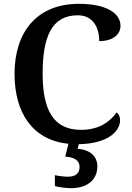

<svg xmlns="http://www.w3.org/2000/svg" viewBox="-20 -744 688 1004"><path d="M351 240C436 240 489 197 489 126C489 73 451 39 386 34L392 10C551 7 608 -62 608 -115C608 -133 601 -148 590 -156C556 -111 504 -65 403 -65C259 -65 203 -170 203 -358C203 -554 251 -664 387 -664C471 -664 499 -593 499 -529C568 -529 610 -562 610 -609C610 -674 538 -724 392 -724C171 -724 56 -574 56 -358C56 -152 152 -11 338 8L321 75C364 78 396 91 396 130C396 164 373 180 335 180C317 180 291 177 267 172V229C291 236 330 240 351 240Z"/></svg>

Font: Noto Serif Gurmukhi SemiBold
Style: Regular
Weight: 600
Designer: Vaibhav Singh and the Monotype Design Team
Foundry: Monotype Imaging Inc.
Version: Version 2.004